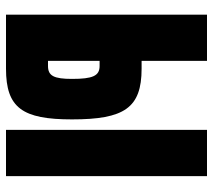

<svg xmlns="http://www.w3.org/2000/svg" viewBox="-55 -655 710 640"><g transform="rotate(90 300.0 -335.0)"><path d="M29 0H209C340 0 378 -55 378 -220C378 -394 340 -452 209 -452H183V-670H29ZM183 -140V-312H200C233 -312 243 -289 243 -220C243 -160 233 -140 200 -140ZM413 0H567V-670H413Z"/></g></svg>

Font: LT Wave Mono Black
Style: Regular
Weight: 900
Designer: Daniel Lyons
Version: Version 2.5 (Glyphs App)